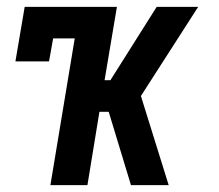

<svg xmlns="http://www.w3.org/2000/svg" viewBox="-20 -540 640 560"><path d="M127 0 198 -428H135L123 -361H25L52 -520H321L285 -306H302L437 -520H558L391 -260L472 0H362L297 -214H270L235 0Z"/></svg>

Font: Iosevka Etoile Semibold
Style: Italic
Weight: 600
Italic angle: -9°
Designer: Belleve Invis
Foundry: Belleve Invis
Version: Version 22.1.2; ttfautohint (v1.8.4)